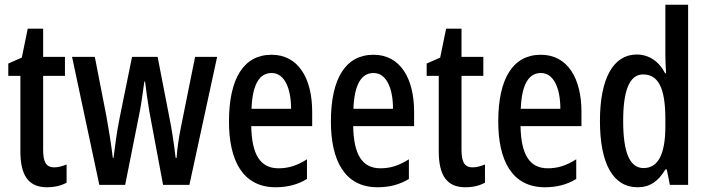

<svg xmlns="http://www.w3.org/2000/svg" viewBox="-20 -780 2984 810"><path d="M209 -74C172 -74 162 -100 162 -150V-460H254V-540H162V-659H97L72 -537L15 -512V-460H66V-142C66 -40 100 10 178 10C211 10 238 3 261 -9V-86C243 -79 226 -74 209 -74Z M610 -310 668 0H779L896 -540H803L743 -242C733 -192 727 -147 725 -114H721C713 -181 704 -239 695 -282L645 -540H537L485 -284C472 -219 465 -163 459 -114H456C449 -172 439 -234 429 -289L380 -540H284L399 0H508L570 -311C577 -347 583 -394 589 -436H592C597 -397 603 -350 610 -310Z M1126 -549C1008 -549 946 -449 946 -267C946 -106 1002 10 1143 10C1192 10 1236 -1 1275 -25V-108C1233 -81 1196 -70 1155 -70C1078 -70 1042 -128 1040 -248H1297V-309C1297 -447 1240 -549 1126 -549ZM1126 -472C1181 -472 1208 -406 1208 -321H1041C1045 -425 1075 -472 1126 -472Z M1556 -549C1438 -549 1376 -449 1376 -267C1376 -106 1432 10 1573 10C1622 10 1666 -1 1705 -25V-108C1663 -81 1626 -70 1585 -70C1508 -70 1472 -128 1470 -248H1727V-309C1727 -447 1670 -549 1556 -549ZM1556 -472C1611 -472 1638 -406 1638 -321H1471C1475 -425 1505 -472 1556 -472Z M1974 -74C1937 -74 1927 -100 1927 -150V-460H2019V-540H1927V-659H1862L1837 -537L1780 -512V-460H1831V-142C1831 -40 1865 10 1943 10C1976 10 2003 3 2026 -9V-86C2008 -79 1991 -74 1974 -74Z M2262 -549C2144 -549 2082 -449 2082 -267C2082 -106 2138 10 2279 10C2328 10 2372 -1 2411 -25V-108C2369 -81 2332 -70 2291 -70C2214 -70 2178 -128 2176 -248H2433V-309C2433 -447 2376 -549 2262 -549ZM2262 -472C2317 -472 2344 -406 2344 -321H2177C2181 -425 2211 -472 2262 -472Z M2670 10C2722 10 2757 -15 2787 -65H2793L2806 0H2883V-760H2787V-550C2787 -529 2788 -504 2790 -471H2786C2759 -523 2716 -550 2666 -550C2567 -550 2511 -448 2511 -270C2511 -90 2566 10 2670 10ZM2695 -71C2636 -71 2609 -138 2609 -270C2609 -397 2635 -466 2693 -466C2758 -466 2787 -407 2787 -278V-248C2787 -128 2756 -71 2695 -71Z"/></svg>

Font: Noto Sans Lao ExtraCondensed Medium
Style: Regular
Weight: 500
Width: 2
Designer: Monotype Design Team
Foundry: Monotype Imaging Inc.
Version: Version 2.003